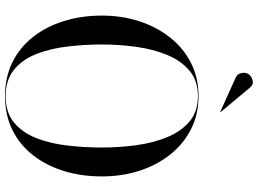

<svg xmlns="http://www.w3.org/2000/svg" viewBox="-151 -865 1026 764"><g transform="rotate(90 362.0 -483.0)"><path d="M287.5 -908.5Q275 -914 271 -929.5Q267 -945 274 -957.5Q281.5 -970 299 -975Q316.5 -980 330 -963L426 -848L424.5 -846.5ZM362.5 10Q286.5 10 227 -19.8Q167.5 -49.5 126.2 -102.5Q85 -155.5 63.5 -225.2Q42 -295 42 -375Q42 -455 64.8 -524.8Q87.5 -594.5 129.8 -647.5Q172 -700.5 231 -730.2Q290 -760 362.5 -760Q435 -760 493.8 -730.2Q552.5 -700.5 594.8 -647.5Q637 -594.5 659.5 -524.8Q682 -455 682 -375Q682 -295 660.8 -225.2Q639.5 -155.5 598.5 -102.5Q557.5 -49.5 498 -19.8Q438.5 10 362.5 10ZM362.5 -757.5Q301 -757.5 261 -723.8Q221 -690 198.2 -634.2Q175.5 -578.5 166.2 -510.8Q157 -443 157 -375Q157 -307 165 -239.2Q173 -171.5 194.5 -115.8Q216 -60 256.8 -26.2Q297.5 7.5 362.5 7.5Q428 7.5 468.2 -26.2Q508.5 -60 530 -115.8Q551.5 -171.5 559.2 -239.2Q567 -307 567 -375Q567 -443 558 -510.8Q549 -578.5 526.2 -634.2Q503.5 -690 463.8 -723.8Q424 -757.5 362.5 -757.5Z"/></g></svg>

Font: Bodoni* 72pt
Style: Regular
Weight: 400
Version: Version 2.3